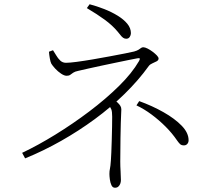

<svg xmlns="http://www.w3.org/2000/svg" viewBox="-20 -832 1040 902"><path d="M84 -114Q158 -149 240 -199.5Q322 -250 399.5 -308.5Q477 -367 538.5 -427.5Q600 -488 633 -545Q638 -554 636.5 -557Q635 -560 625 -558Q613 -556 586.5 -550.5Q560 -545 526 -538Q492 -531 457 -523.5Q422 -516 393 -509.5Q364 -503 347 -499Q332 -496 324 -490.5Q316 -485 310 -480.5Q304 -476 293 -476Q282 -476 267 -486Q252 -496 239.5 -509.5Q227 -523 221 -533Q217 -541 214 -558Q211 -575 210 -589L229 -596Q236 -586 244 -572Q252 -558 263 -547.5Q274 -537 290 -537Q307 -537 341 -541.5Q375 -546 416 -553Q457 -560 497 -567.5Q537 -575 567.5 -581Q598 -587 610 -590Q624 -594 631 -598.5Q638 -603 642.5 -606.5Q647 -610 653 -610Q661 -610 673 -604Q685 -598 697 -589Q709 -580 717 -571.5Q725 -563 725 -557Q725 -549 716 -544Q707 -539 696 -534.5Q685 -530 679 -522Q630 -454 565.5 -391Q501 -328 425.5 -272.5Q350 -217 267 -170Q184 -123 98 -88ZM520 50Q509 50 503.5 38Q498 26 496 10.5Q494 -5 494 -15Q494 -29 496.5 -39.5Q499 -50 501 -79Q502 -90 503 -116Q504 -142 505 -174Q506 -206 506.5 -236Q507 -266 507 -284Q507 -308 503 -318Q499 -328 489 -341L513 -366Q525 -357 533 -349.5Q541 -342 545.5 -334.5Q550 -327 550 -318Q550 -308 549 -293.5Q548 -279 547.5 -253Q547 -227 546 -184Q545 -141 545 -73Q545 -51 546.5 -27Q548 -3 548 14Q548 23 545 31Q542 39 536 44.5Q530 50 520 50ZM844 -149Q832 -149 825.5 -155.5Q819 -162 812 -172Q789 -206 758 -237Q727 -268 692 -294Q657 -320 621 -337L634 -357Q695 -335 748 -305Q801 -275 833.5 -241.5Q866 -208 866 -173Q866 -163 860 -156Q854 -149 844 -149ZM573 -650Q565 -650 558.5 -654.5Q552 -659 546 -667Q540 -675 533 -683Q508 -713 472.5 -739Q437 -765 388 -794L401 -812Q435 -803 469.5 -789.5Q504 -776 532.5 -758.5Q561 -741 578 -720.5Q595 -700 595 -676Q595 -667 589.5 -658.5Q584 -650 573 -650Z"/></svg>

Font: Noto Serif KR ExtraLight
Style: Regular
Weight: 200
Designer: Ryoko NISHIZUKA 西塚涼子 (kana & ideographs); Frank Grießhammer (Latin, Greek & Cyrillic); Wenlong ZHANG 张文龙 (bopomofo); San
Foundry: Adobe
Version: Version 2.002-H1;hotconv 1.1.0;makeotfexe 2.6.0